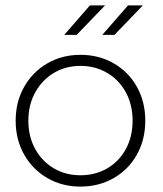

<svg xmlns="http://www.w3.org/2000/svg" viewBox="-20 -687 602 711"><path d="M278 4Q210 4 155.5 -27.5Q101 -59 69.5 -114.5Q38 -170 38 -240Q38 -310 69.5 -365.5Q101 -421 155.5 -452.5Q210 -484 278 -484Q346 -484 401 -452.5Q456 -421 487 -365.5Q518 -310 518 -240Q518 -170 487 -114.5Q456 -59 401 -27.5Q346 4 278 4ZM278 -38Q333 -38 377 -63.5Q421 -89 446 -135Q471 -181 471 -240Q471 -299 446 -345Q421 -391 377 -417Q333 -443 278 -443Q223 -443 179.5 -417Q136 -391 110.5 -345Q85 -299 85 -240Q85 -181 110.5 -135Q136 -89 179.5 -63.5Q223 -38 278 -38ZM313 -667H369L264 -558H218ZM454 -667H509L404 -558H359Z"/></svg>

Font: Montserrat Ace
Style: Light
Weight: 300
Designer: Julieta Ulanovsky
Foundry: Julieta Ulanovsky
Version: Version 1